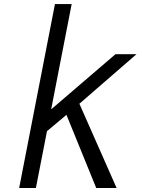

<svg xmlns="http://www.w3.org/2000/svg" viewBox="-20 -937 707 957"><path d="M158.9 0H75.5L253.9 -916.7H337.2L235 -391.9L555.3 -666.7H660.2L375.7 -419.9L561.2 0H459.6L311.2 -364.6L214.2 -283.2Z"/></svg>

Font: TypoPRO Monoid
Style: Italic
Weight: 400
Width: 4
Italic angle: -11°
Monospace: yes
Version: Version 0.61